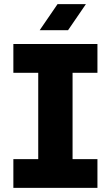

<svg xmlns="http://www.w3.org/2000/svg" viewBox="-20 -914 539 934"><path d="M45 0V-140H166V-560H45V-700H454V-560H333V-140H454V0ZM173 -767 260 -894H398L311 -767Z"/></svg>

Font: MuseoModerno Thin
Style: Bold
Weight: 700
Version: Version 1.003